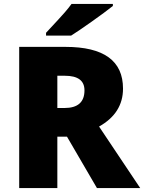

<svg xmlns="http://www.w3.org/2000/svg" viewBox="-20 -951 729 971"><path d="M270 -259.8V0H77.1V-713.9H311Q602.1 -713.9 602.1 -502.9Q602.1 -378.9 481 -311L689 0H470.2L318.8 -259.8ZM270 -404.8H306.2Q407.2 -404.8 407.2 -494.1Q407.2 -567.9 308.1 -567.9H270ZM212.9 -771V-785.2Q288.1 -865.7 308.3 -889.2Q328.6 -912.6 341.8 -931.2H550.8V-920.9Q511.7 -889.6 443.4 -841.3Q375 -793 339.8 -771Z"/></svg>

Font: OpenSansExtrabold
Style: Regular
Weight: 800
Foundry: Ascender Corporation
Version: Version 1.10